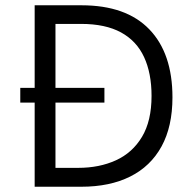

<svg xmlns="http://www.w3.org/2000/svg" viewBox="-20 -710 735 730"><path d="M57.1 0ZM57.1 0ZM289.1 0H111.8V-319.8H57.1V-376H111.8V-689.9H290Q459.5 -689.9 547.6 -598.6Q635.7 -507.3 635.7 -339.8Q635.7 -229 594.2 -153.3Q552.7 -77.6 475.1 -38.8Q397.5 0 289.1 0ZM277.3 -71.8Q357.9 -71.8 420.9 -100.6Q483.9 -129.4 520 -189.9Q556.2 -250.5 556.2 -345.2Q556.2 -431.6 527.8 -492.9Q499.5 -554.2 440.2 -586.7Q380.9 -619.1 288.1 -619.1H190.9V-376H377V-319.8H190.9V-71.8Z"/></svg>

Font: Acari Sans
Style: Regular
Weight: 400
Designer: Alfredo Marco Pradil and Stefan Peev
Foundry: Hanken Design Co.
Version: Version 1.045;February 4, 2021;FontCreator 13.0.0.2655 64-bi